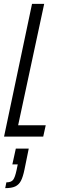

<svg xmlns="http://www.w3.org/2000/svg" viewBox="-20 -708 294 995"><path d="M1 0 146 -688H209L74 -59H217L204 0ZM66 173 72 144H44L62 62H129L107 170Q99 209 88.5 229Q78 249 59.5 258Q41 267 7 267L13 237Q38 237 48 224Q58 211 66 173Z"/></svg>

Font: Saira Ultra Condensed
Style: Italic
Weight: 400
Width: 1
Italic angle: -12°
Designer: Hector Gatti with collaboration of the Omnibus-Type team
Foundry: Omnibus-Type
Version: Version 1.001; ttfautohint (v1.8)